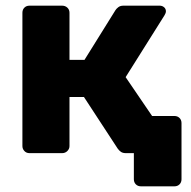

<svg xmlns="http://www.w3.org/2000/svg" viewBox="-20 -540 673 677"><path d="M477 117Q466 117 459 110Q452 103 452 92V0H426L388 -131H595Q606 -131 613 -124Q620 -117 620 -106V92Q620 103 613 110Q606 117 595 117ZM84 0Q73 0 66 -7.5Q59 -15 59 -25V-495Q59 -506 66 -513Q73 -520 84 -520H199Q210 -520 217.5 -513Q225 -506 225 -495V-329H278L387 -504Q390 -509 397 -514.5Q404 -520 415 -520H543Q552 -520 558.5 -514.5Q565 -509 565 -500Q565 -497 563.5 -493Q562 -489 560 -486L423 -268L583 -33Q587 -27 587 -20Q587 -11 581 -5.5Q575 0 565 0H424Q413 0 406.5 -4.5Q400 -9 395 -16L276 -198H225V-25Q225 -15 217.5 -7.5Q210 0 199 0Z"/></svg>

Font: Rubik Light
Style: Bold
Weight: 700
Version: Version 2.104